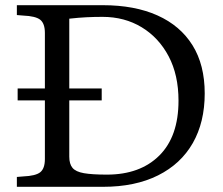

<svg xmlns="http://www.w3.org/2000/svg" viewBox="-20 -720 860 740"><path d="M48 -333V-379H372V-333ZM45 0V-38L69 -40Q118 -42 135.5 -56.5Q153 -71 153 -107V-593Q153 -629 135.5 -643.5Q118 -658 69 -660L45 -662V-700H376Q499 -700 587 -660.5Q675 -621 722 -545.5Q769 -470 769 -360Q769 -249 723 -168.5Q677 -88 589 -44Q501 0 377 0ZM392 -47Q520 -47 594 -120.5Q668 -194 668 -332Q668 -431 630 -503Q592 -575 526 -615Q460 -655 375 -655Q343 -655 313 -653.5Q283 -652 247 -648V-116Q247 -88 259.5 -73Q272 -58 303.5 -52.5Q335 -47 392 -47Z"/></svg>

Font: Hedvig Letters Serif
Style: Regular
Weight: 400
Designer: Alexander Örn & Tor Weibull
Foundry: Kanon Foundry
Version: Version 1.000